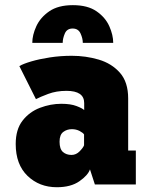

<svg xmlns="http://www.w3.org/2000/svg" viewBox="-20 -734 590 764"><path d="M206 11Q136.5 11 89.5 -34.2Q42.5 -79.5 42.5 -161Q42.5 -219 69.8 -254Q97 -289 139 -305Q181 -321 224 -321Q261 -321 284.5 -312Q308 -303 315 -296V-324Q315 -372.5 244.5 -372.5Q204 -372.5 171.5 -360.2Q139 -348 123 -339.5L57 -471Q72 -480 104 -489.5Q136 -499 178.2 -505.5Q220.5 -512 265.5 -512Q321.5 -512 373 -496.8Q424.5 -481.5 457.2 -444.5Q490 -407.5 490 -342V-135H520.5V0H357.5L338 -60Q330 -36.5 296 -12.8Q262 11 206 11ZM264.5 -117.5Q283 -117.5 297.2 -132.2Q311.5 -147 314.5 -156V-199Q310.5 -205.5 296.8 -212.8Q283 -220 266 -220Q246.5 -220 231.8 -209Q217 -198 217 -170Q217 -141 230.5 -129.2Q244 -117.5 264.5 -117.5ZM270 -713.5Q329 -713.5 364.2 -689Q399.5 -664.5 415 -629.5Q430.5 -594.5 430.5 -563.5H309.5Q309.5 -581 300.5 -600.8Q291.5 -620.5 269 -620.5Q246.5 -620.5 238 -600.8Q229.5 -581 229.5 -563.5H108.5Q108.5 -594.5 124.5 -629.5Q140.5 -664.5 176 -689Q211.5 -713.5 270 -713.5Z"/></svg>

Font: Trispace SemiCondensed ExtraBold
Style: Regular
Weight: 800
Width: 4
Designer: Tyler Finck
Foundry: Etcetera Type Company
Version: Version 1.210; ttfautohint (v1.8.3)